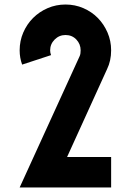

<svg xmlns="http://www.w3.org/2000/svg" viewBox="-20 -830 580 850"><path d="M270 -675Q242 -675 222 -655Q202 -635 202 -607Q202 -602 203 -596.5Q204 -591 206 -586L78 -544Q67 -574 67 -607Q67 -649 83 -686Q99 -723 126.5 -750.5Q154 -778 191 -794Q228 -810 270 -810Q312 -810 349 -794Q386 -778 413 -750.5Q440 -723 456 -686Q472 -649 472 -607Q472 -561 454 -524L277 -135H472V0H67L332 -580Q335 -586 336 -593Q337 -600 337 -607Q337 -635 318 -655Q299 -675 270 -675Z"/></svg>

Font: Transit CAT
Style: Regular
Weight: 400
Designer: Peter Wiegel
Foundry: Peter Wiegel
Version: 1.000